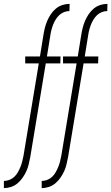

<svg xmlns="http://www.w3.org/2000/svg" viewBox="-50 -755 574 990"><path d="M-30 215V178Q-16 178 -1.5 172.5Q13 167 24 156.5Q35 146 42.5 132.5Q50 119 55.5 105.5Q61 92 64.5 78Q68 64 71 49L150 -428H80V-464H156L174 -575Q177 -594 181.5 -612Q186 -630 193.5 -647.5Q201 -665 212 -681.5Q223 -698 238 -710.5Q253 -723 271.5 -729Q290 -735 309 -735L308 -698Q294 -698 280 -692.5Q266 -687 255 -676.5Q244 -666 236 -652.5Q228 -639 223 -625.5Q218 -612 214.5 -598Q211 -584 209 -569L192 -464H262L261 -428H186L106 55Q102 74 98 92Q94 110 86 127.5Q78 145 66.5 161.5Q55 178 40 190.5Q25 203 6.5 209Q-12 215 -30 215ZM165 215V178Q179 178 193.5 172.5Q208 167 219 156.5Q230 146 237.5 132.5Q245 119 250.5 105.5Q256 92 259.5 78Q263 64 266 49L345 -428H275V-464H351L369 -575Q372 -594 376.5 -612Q381 -630 388.5 -647.5Q396 -665 407 -681.5Q418 -698 433 -710.5Q448 -723 466.5 -729Q485 -735 504 -735L503 -698Q489 -698 475 -692.5Q461 -687 450 -676.5Q439 -666 431 -652.5Q423 -639 418 -625.5Q413 -612 409.5 -598Q406 -584 404 -569L387 -464H457L456 -428H381L301 55Q297 74 293 92Q289 110 281 127.5Q273 145 261.5 161.5Q250 178 235 190.5Q220 203 201.5 209Q183 215 165 215Z"/></svg>

Font: Iosevka Term Curly Extralight
Style: Italic
Weight: 200
Italic angle: -9°
Designer: Belleve Invis
Foundry: Belleve Invis
Version: Version 32.3.0